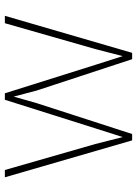

<svg xmlns="http://www.w3.org/2000/svg" viewBox="94 -662 568 797"><g transform="rotate(-90 378.5 -264.0)"><path d="M243.7 -152.8 362.3 -528.3H389.2L507.3 -152.8L543.5 -39.1L572.8 -152.8L680.2 -528.3H710.9L557.1 0H530.8L400.4 -397L375.5 -491.7L348.6 -397L220.2 0H193.8L40.5 -528.3H70.8L178.7 -152.8L207.5 -39.1Z"/></g></svg>

Font: Vazirmatn RD Thin
Style: Regular
Weight: 100
Designer: Saber Rastikerdar
Foundry: Saber Rastikerdar
Version: Version 32.102